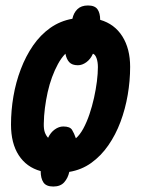

<svg xmlns="http://www.w3.org/2000/svg" viewBox="-20 -620 514 698"><path d="M173.8 58.1Q147.9 58.1 137.9 43.2Q127.9 28.3 127.9 2Q76.2 -12.2 48.1 -55.7Q20 -99.1 20 -167Q20 -218.3 28.8 -269.8Q37.6 -321.3 55.7 -368.7Q73.7 -416 100.3 -454.6Q127 -493.2 162.8 -518.6Q198.7 -543.9 243.2 -551.8Q247.6 -573.2 261.5 -586.7Q275.4 -600.1 299.8 -600.1Q324.7 -600.1 334.5 -586.2Q344.2 -572.3 344.2 -547.9Q396.5 -532.7 424.8 -487.8Q453.1 -442.9 453.1 -377Q453.1 -326.2 444.3 -274.9Q435.5 -223.6 418 -176.8Q400.4 -129.9 373.8 -91.6Q347.2 -53.2 311.8 -27.8Q276.4 -2.4 231.9 4.9Q227.1 27.3 213.4 42.7Q199.7 58.1 173.8 58.1ZM154.8 -119.1Q164.1 -138.7 179.2 -149.4Q194.3 -160.2 210 -160.2Q234.4 -160.2 241.9 -147.9Q249.5 -135.7 255.9 -117.2Q270.5 -129.9 283 -152.8Q295.4 -175.8 305.2 -204.6Q314.9 -233.4 321.8 -264.2Q328.6 -294.9 332.3 -324Q335.9 -353 335.9 -376Q335.9 -394.5 331.1 -408.2Q326.2 -421.9 317.9 -424.8Q309.1 -404.8 293.9 -393.8Q278.8 -382.8 263.2 -382.8Q242.2 -382.8 231.9 -393.8Q221.7 -404.8 217.8 -424.8Q202.6 -409.2 190.7 -387.2Q178.7 -365.2 169.2 -339.4Q159.7 -313.5 153.3 -284.9Q147 -256.3 143.3 -227.5Q139.6 -198.7 139.2 -170.9Q138.7 -151.4 142.8 -139.4Q147 -127.4 154.8 -119.1Z"/></svg>

Font: Open Sans Condensed
Style: Italic
Weight: 400
Width: 3
Italic angle: -12°
Designer: Monotype Design Team
Foundry: Monotype Imaging Inc.
Version: Version 3.000